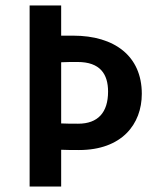

<svg xmlns="http://www.w3.org/2000/svg" viewBox="-20 -680 572 700"><path d="M203 -660H88V0H203V-134C223 -133 245 -133 268 -133C424 -133 497 -227 497 -338C497 -476 397 -550 247 -550H203ZM263 -454C345 -454 374 -410 374 -346C374 -270 337 -229 265 -229C243 -229 222 -229 203 -230V-453C222 -454 242 -454 263 -454Z"/></svg>

Font: Quattrocento Sans
Style: Bold
Weight: 700
Designer: Pablo Impallari
Foundry: Pablo Impallari, Igino Marini, Brenda Gallo
Version: Version 2.000